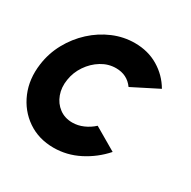

<svg xmlns="http://www.w3.org/2000/svg" viewBox="-132 -636 767 770"><g transform="rotate(30 251.0 -250.5)"><path d="M318 -152 422.5 -91Q381 -44 325.2 -15.5Q269.5 13 208 13Q139 13 87.2 -22.5Q35.5 -58 10.2 -117.8Q-15 -177.5 -5 -250Q2.5 -305 28.8 -352.8Q55 -400.5 94.5 -436.8Q134 -473 182.2 -493.5Q230.5 -514 282 -514Q343.5 -514 391.2 -485.5Q439 -457 467 -409L347.5 -348.5Q318.5 -389 267 -389Q231.5 -389 200 -369.8Q168.5 -350.5 147 -318.8Q125.5 -287 120 -250Q114 -213 125.5 -181.5Q137 -150 162.5 -131Q188 -112 223 -112Q248.5 -112 273.2 -122.8Q298 -133.5 318 -152Z"/></g></svg>

Font: Urbanist
Style: Bold Italic
Weight: 700
Italic angle: -8°
Designer: Corey Hu
Foundry: Corey Hu
Version: Version 1.330; ttfautohint (v1.8.4.7-5d5b)